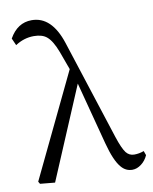

<svg xmlns="http://www.w3.org/2000/svg" viewBox="-89 -854 743 934"><g transform="rotate(-10 283.0 -387.0)"><path d="M489.3 13.7Q456.1 13.7 433.6 -13.7Q404.3 -47.9 380.9 -136.7L299.8 -445.3L107.4 9.8L34.2 2.9L27.3 -8.8L273.4 -521.5L240.2 -612.3Q218.8 -668.9 193.4 -690.4Q170.9 -710 128.9 -710Q80.1 -710 37.1 -681.6L21.5 -716.8Q61.5 -788.1 131.8 -788.1Q230.5 -788.1 275.4 -650.4L434.6 -158.2Q454.1 -98.6 470.7 -77.1Q486.3 -57.6 510.7 -57.6Q535.2 -57.6 558.6 -66.4L566.4 -44.9Q554.7 -18.6 533.2 -2.4Q511.7 13.7 489.3 13.7Z"/></g></svg>

Font: Bpmf GenRyu Min R
Style: R
Weight: 400
Foundry: But Ko
Version: Version 1.320